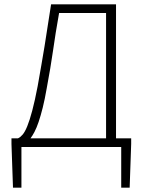

<svg xmlns="http://www.w3.org/2000/svg" viewBox="-20 -679 659 887"><path d="M79 0V188H40L33 -14V-40H63Q73 -44 84 -56.5Q95 -69 106 -96Q117 -123 129 -168Q141 -213 154 -281Q163 -333 171 -378Q179 -423 186 -466.5Q193 -510 200 -556.5Q207 -603 216 -659H516V-40H586V-14L579 188H540V0ZM196 -272Q187 -220 177.5 -182Q168 -144 158.5 -116Q149 -88 139.5 -70Q130 -52 121 -40H470V-619H253Q244 -570 237.5 -528Q231 -486 225 -445Q219 -404 212 -362Q205 -320 196 -272Z"/></svg>

Font: hySource Sans Pro Light
Style: Regular
Weight: 300
Designer: Paul D. Hunt
Foundry: Adobe Systems Incorporated
Version: Version 2.021;PS 2.000;hotconv 1.0.86;makeotf.lib2.5.63406